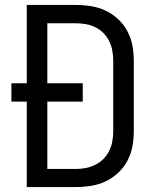

<svg xmlns="http://www.w3.org/2000/svg" viewBox="-20 -755 640 775"><path d="M88 0V-345H26V-419H88V-735H287Q318 -735 348.5 -730Q379 -725 406.5 -712Q434 -699 457 -677.5Q480 -656 494.5 -628.5Q509 -601 514.5 -571Q520 -541 520 -510V-225Q520 -194 514.5 -164Q509 -134 494.5 -106.5Q480 -79 457 -57.5Q434 -36 406.5 -23Q379 -10 348.5 -5Q318 0 287 0ZM171 -73H287Q307 -73 327 -77Q347 -81 365 -90Q383 -99 397.5 -113.5Q412 -128 421 -146.5Q430 -165 433.5 -185Q437 -205 437 -225V-510Q437 -530 433.5 -550Q430 -570 421 -588.5Q412 -607 397.5 -621.5Q383 -636 365 -645Q347 -654 327 -657.5Q307 -661 287 -661H171V-419H314V-345H171Z"/></svg>

Font: Monocode
Style: Regular
Weight: 400
Designer: Belleve Invis
Foundry: Belleve Invis
Version: Version 16.1.0; ttfautohint (v1.8.4)